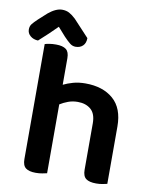

<svg xmlns="http://www.w3.org/2000/svg" viewBox="-119 -908 782 983"><g transform="rotate(10 272.0 -416.0)"><path d="M193 -1Q184 1 169 4Q154 7 135 7Q100 7 83 -6Q66 -19 66 -52V-650Q74 -653 89.5 -655.5Q105 -658 124 -658Q159 -658 176 -645Q193 -632 193 -599V-461Q215 -472 243.5 -480Q272 -488 307 -488Q398 -488 452 -441Q506 -394 506 -299V-1Q498 1 482.5 4Q467 7 449 7Q413 7 396 -6Q379 -19 379 -52V-293Q379 -343 353 -365.5Q327 -388 285 -388Q258 -388 235 -379.5Q212 -371 193 -359ZM122 -750Q102 -730 78 -707Q54 -684 29 -662Q5 -663 -11 -676.5Q-27 -690 -27 -710Q-27 -727 -18 -738.5Q-9 -750 9 -767L53 -807Q92 -839 124 -839Q145 -839 161 -830.5Q177 -822 195 -805L276 -718Q276 -692 261.5 -678Q247 -664 224 -664Q208 -664 195 -674Q182 -684 162 -705Z"/></g></svg>

Font: Baloo Paaji 2 SemiBold
Style: Regular
Weight: 600
Designer: Shuchita Grover, Noopur Datye and Ek Type
Foundry: Ek Type
Version: Version 1.640;hotconv 1.0.111;makeotfexe 2.5.65597; ttfautoh